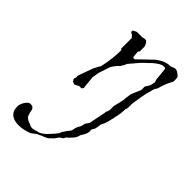

<svg xmlns="http://www.w3.org/2000/svg" viewBox="-214 -338 636 636"><g transform="rotate(45 104.0 -20.0)"><path d="M-9 230Q-44 230 -54 205Q-55 200 -55.5 194.5Q-56 189 -56 185Q-53 171 -45 161Q-38 152 -32 152H-28Q-21 152 -18 156Q-14 160 -14 163Q-12 169 -12 173Q-9 184 -7 187Q-3 193 5 197Q8 198 12 199.5Q16 201 20 203Q24 205 29 205Q34 205 37 204Q39 204 45 202Q47 201 49 200.5Q51 200 53 200Q66 196 79 183Q84 177 90 171Q96 165 101 158Q104 155 105.5 152Q107 149 108 145Q110 141 112 139.5Q114 138 115 134Q117 132 118.5 129.5Q120 127 122 125Q127 120 128 116Q129 115 129 111Q130 107 131 103.5Q132 100 133 97L137 90Q138 90 140 84Q140 82 141 81Q141 79 143 71Q146 66 148.5 63Q151 60 152 58L162 9Q161 8 163 5Q164 2 164 -1V-7Q167 -9 167 -12Q167 -13 168 -15.5Q169 -18 169 -20V-32Q169 -41 174 -58Q175 -63 176 -67.5Q177 -72 178 -76V-77Q178 -84 179 -89Q180 -94 180 -96Q180 -103 184 -112L196 -140V-156L206 -172L210 -190L206 -202V-208L202 -246L198 -248H192Q181 -248 160 -230Q159 -229 158 -228.5Q157 -228 156 -226Q154 -226 152 -222Q143 -215 129 -200L100 -166Q100 -162 99 -161Q98 -160 96 -156L90 -146Q84 -143 70 -122L56 -80L52 -56L56 -14Q57 -13 57 -12Q57 -9 52 -4H42L26 4L16 0Q16 -2 12 -6V-12L14 -16V-26L32 -76L35 -82Q36 -84 37 -86Q38 -88 39 -90L46 -102Q49 -116 51 -128Q53 -140 54 -150Q55 -161 55.5 -170Q56 -179 56 -186L52 -190V-240L44 -248Q36 -251 36 -254Q36 -260 39 -261L50 -266H72Q78 -266 79 -267Q81 -268 88 -268Q96 -268 102 -250V-228Q102 -226 100 -224L98 -222L100 -200Q100 -196 108 -196L158 -244Q184 -264 206 -264Q211 -264 217 -267Q223 -270 226 -270Q236 -270 248 -258Q252 -258 252 -236L243 -218Q241 -214 239.5 -209.5Q238 -205 236 -200Q235 -198 234 -194.5Q233 -191 232 -187Q229 -177 226 -176Q225 -174 223 -168Q221 -162 219 -153Q216 -143 213.5 -129Q211 -115 208 -96Q208 -94 207.5 -90.5Q207 -87 206 -83L207 -82V-81Q207 -77 206.5 -73.5Q206 -70 207 -68Q206 -67 206 -64.5Q206 -62 204 -60Q203 -52 203 -44.5Q203 -37 201 -30Q201 -27 200 -22.5Q199 -18 198 -16Q198 -14 197 -8.5Q196 -3 195 -1Q195 1 192.5 9.5Q190 18 188 24Q187 26 184 31.5Q181 37 181 44Q180 51 179 55Q178 59 177 61Q170 69 172 74Q173 75 172.5 76.5Q172 78 172 80Q172 83 170 89Q167 96 164 100.5Q161 105 159 109Q158 113 156.5 117.5Q155 122 151 127Q149 129 148 130.5Q147 132 146 133Q146 133 141 138Q141 139 138 141.5Q135 144 131 147Q130 149 128.5 152Q127 155 125 157Q125 157 121 159L118 161Q115 163 113 166Q111 169 109 172Q107 176 103.5 179Q100 182 97 185Q94 189 89 192Q84 195 79 197Q72 199 66.5 202Q61 205 55 207Q54 208 51.5 210Q49 212 46 214Q41 219 36 221Q12 230 -9 230Z"/></g></svg>

Font: Estonia
Style: Regular
Weight: 400
Designer: Robert E. Leuschke
Foundry: Robert E. Leuschke
Version: Version 1.014; ttfautohint (v1.8.3)